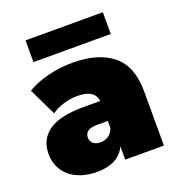

<svg xmlns="http://www.w3.org/2000/svg" viewBox="-136 -858 910 980"><g transform="rotate(-20 319.5 -368.0)"><path d="M365 -216H309Q273 -216 256.5 -204.5Q240 -193 240 -170Q240 -151 254 -138.5Q268 -126 294 -126Q317 -126 336.5 -138.5Q356 -151 365 -178ZM226 10Q176 10 138 -3.5Q100 -17 74.5 -40Q49 -63 36 -94Q23 -125 23 -160Q23 -240 84 -282.5Q145 -325 273 -325H364Q359 -357 334 -373Q309 -389 261 -389Q224 -389 186 -377.5Q148 -366 121 -346L49 -495Q73 -510 102.5 -521.5Q132 -533 164 -541Q196 -549 229.5 -553Q263 -557 295 -557Q436 -557 513.5 -494Q591 -431 591 -294V0H381V-72Q342 10 226 10ZM111 -628V-746H531V-628Z"/></g></svg>

Font: Montserrat-Alt1 Black
Style: Regular
Weight: 900
Designer: Differentunic
Foundry: Differentunic
Version: Version 7.222